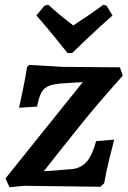

<svg xmlns="http://www.w3.org/2000/svg" viewBox="-20 -783 536 807"><path d="M82 -2 20 4 3 -33 328 -438 235 -432Q200 -429 181.5 -420Q163 -411 153 -392Q143 -373 136 -335L60 -330Q64 -347 75.5 -402Q87 -457 94 -503L103 -510L245 -502L484 -500L496 -465Q398 -356 322.5 -262.5Q247 -169 164 -63L281 -72Q321 -76 344.5 -103.5Q368 -131 384 -190L460 -196Q455 -178 440.5 -119.5Q426 -61 418 -13L402 2ZM183 -763Q225 -724 288 -676Q365 -726 414 -763L428 -759L453 -718Q403 -674 350.5 -624.5Q298 -575 283 -560H264Q252 -575 212 -624.5Q172 -674 133 -718L167 -759Z"/></svg>

Font: Alegreya SC
Style: Bold Italic
Weight: 700
Italic angle: -7°
Designer: Juan Pablo del Peral
Foundry: Huerta Tipografica
Version: Version 2.007; ttfautohint (v1.6)